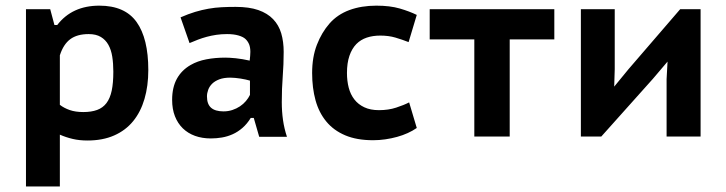

<svg xmlns="http://www.w3.org/2000/svg" viewBox="-20 -490 2607 689"><path d="M73.2 0ZM73.2 -457H160.2L175.3 -400.4H185.5Q238.8 -469.7 336.4 -469.7Q428.2 -469.7 470.2 -410.9Q512.2 -352.1 512.2 -238.8Q512.2 -181.6 498.5 -135Q484.9 -88.4 457.8 -55.2Q430.7 -22 389.6 -3.9Q348.6 14.2 293.9 14.2Q264.6 14.2 240.7 8.5Q216.8 2.9 194.8 -6.8V179.2H73.2ZM298.3 -367.7Q256.8 -367.7 232.2 -349.4Q207.5 -331.1 194.8 -291.5V-113.8Q210 -102.1 230.5 -95Q251 -87.9 278.8 -87.9Q308.1 -87.9 328.6 -95.5Q349.1 -103 362.1 -120.1Q375 -137.2 380.9 -164.8Q386.7 -192.4 386.7 -232.9Q386.7 -262.2 382.8 -286.9Q378.9 -311.5 368.9 -329.3Q358.9 -347.2 341.8 -357.4Q324.7 -367.7 298.3 -367.7Z M597.7 0ZM627.9 -427.7Q655.8 -439.9 680.2 -447.3Q704.6 -454.6 728 -458.7Q751.5 -462.9 775.4 -464.1Q799.3 -465.3 825.7 -465.3Q874 -465.3 907 -453.9Q939.9 -442.4 960.2 -421.1Q980.5 -399.9 989.3 -370.1Q998 -340.3 998 -303.7Q998 -259.3 994.6 -215.8Q991.2 -172.4 991.2 -123.5Q991.2 -89.8 995.6 -59.1Q1000 -28.3 1009.8 1H910.2L890.6 -66.9H879.9Q866.7 -45.4 850.1 -31Q833.5 -16.6 814.9 -8.3Q796.4 0 776.6 3.4Q756.8 6.8 736.8 6.8Q705.6 6.8 679.9 -2.4Q654.3 -11.7 636 -29.5Q617.7 -47.4 607.7 -73Q597.7 -98.6 597.7 -131.8Q597.7 -176.3 614.7 -207.3Q631.8 -238.3 664.1 -256.8Q688.5 -271 720.5 -277.1Q752.4 -283.2 788.1 -283.2Q793.9 -283.2 804 -282.7Q814 -282.2 825.7 -281Q837.4 -279.8 850.3 -277.6Q863.3 -275.4 876 -272.5Q877 -281.7 877.7 -289.3Q878.4 -296.9 878.4 -303.7Q878.4 -320.3 873.8 -331.3Q869.1 -342.3 860.8 -350.1Q852.5 -357.9 835.4 -362.8Q818.4 -367.7 794.9 -367.7Q774.4 -367.7 756.3 -365Q738.3 -362.3 721.9 -357.9Q705.6 -353.5 690.4 -347.7Q675.3 -341.8 660.2 -335.4ZM782.2 -90.3Q798.8 -90.3 813.7 -95.2Q828.6 -100.1 841.1 -108.4Q853.5 -116.7 862.5 -127.4Q871.6 -138.2 877 -149.4V-200.7Q870.1 -202.6 861.6 -204.6Q853 -206.5 843.5 -208Q834 -209.5 824.5 -210.4Q814.9 -211.4 806.6 -211.4Q783.2 -211.4 767.1 -205.3Q751 -199.2 741.2 -189.5Q731.4 -179.7 727.1 -167.7Q722.7 -155.8 722.7 -144Q722.7 -116.2 737.5 -103.3Q752.4 -90.3 782.2 -90.3Z M1100.1 0ZM1475.6 -30.8Q1460.9 -20.5 1443.1 -12.5Q1425.3 -4.4 1405 1.2Q1384.8 6.8 1362.8 10Q1340.8 13.2 1318.8 13.2Q1260.3 13.2 1218.8 -4.4Q1177.2 -22 1150.9 -54Q1124.5 -85.9 1112.3 -130.1Q1100.1 -174.3 1100.1 -228Q1100.1 -285.2 1117.2 -329.3Q1134.3 -373.5 1162.6 -405.8Q1190.9 -438 1233.9 -453.9Q1276.9 -469.7 1330.6 -469.7Q1379.4 -469.7 1414.6 -459.5Q1449.7 -449.2 1475.6 -436.5L1446.3 -338.9Q1422.9 -348.1 1398.7 -355.2Q1374.5 -362.3 1344.7 -362.3Q1317.9 -362.3 1296.1 -355Q1274.4 -347.7 1258.8 -332Q1242.7 -315.4 1233.9 -289.6Q1225.1 -263.7 1225.1 -228Q1225.1 -199.7 1231.4 -175.3Q1237.8 -150.9 1251.7 -133.1Q1265.6 -115.2 1287.4 -105Q1309.1 -94.7 1339.8 -94.7Q1374 -94.7 1401.6 -103.8Q1429.2 -112.8 1448.2 -122.6Z M1969.2 -348.6H1809.1V0H1682.1V-348.6H1522V-457H1969.2Z M2372.1 -206.1 2375.5 -269 2322.8 -207 2137.7 0H2064.5V-457H2186V-241.7L2184.1 -179.2L2235.4 -241.7L2420.9 -457H2494.1V0H2372.1Z"/></svg>

Font: PT Astra Sans
Style: Bold
Weight: 700
Designer: A.Korolkova, I. Chaeva
Foundry: ParaType Ltd
Version: Version 1.001; ttfautohint (v1.6)